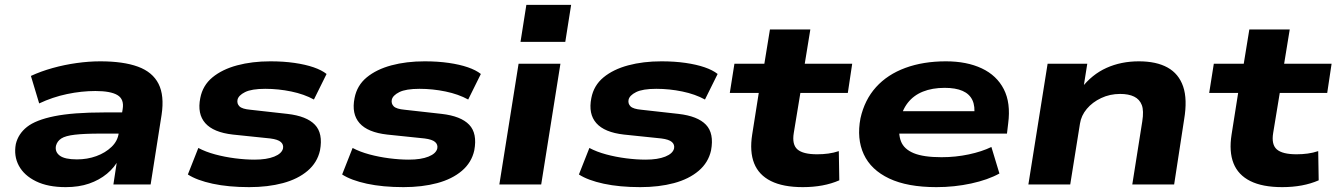

<svg xmlns="http://www.w3.org/2000/svg" viewBox="-20 -758 5492 789"><path d="M250 11Q177 11 128 -13Q79 -37 57.5 -77Q36 -117 45 -166Q55 -208 91 -236.5Q127 -265 203.5 -280.5Q280 -296 408 -296H505L492 -209H394Q327 -209 288 -204.5Q249 -200 232 -189Q215 -178 210 -159Q205 -134 225.5 -118.5Q246 -103 296 -103Q339 -103 376 -116.5Q413 -130 438.5 -154.5Q464 -179 468 -212L484 -309Q491 -350 463 -367Q435 -384 372 -384Q315 -384 255.5 -371.5Q196 -359 141 -333L107 -446Q148 -465 196.5 -478.5Q245 -492 295.5 -499Q346 -506 392 -506Q487 -506 547 -484Q607 -462 631.5 -413.5Q656 -365 644 -286L599 0H446L462 -105H469Q451 -70 419.5 -44Q388 -18 346 -3.5Q304 11 250 11Z M1004 11Q919 11 854 -3Q789 -17 752 -41L795 -150Q825 -134 864 -123.5Q903 -113 945.5 -107.5Q988 -102 1026 -102Q1076 -102 1107 -114.5Q1138 -127 1143 -148Q1146 -164 1134 -174.5Q1122 -185 1091 -189L937 -205Q857 -214 823.5 -252Q790 -290 803 -355Q813 -407 853 -440Q893 -473 954.5 -489.5Q1016 -506 1091 -506Q1145 -506 1190 -499.5Q1235 -493 1268.5 -481.5Q1302 -470 1322 -454L1270 -349Q1230 -371 1177 -382Q1124 -393 1070 -393Q1014 -393 987 -379.5Q960 -366 956 -348Q953 -332 964 -321Q975 -310 1009 -307L1161 -290Q1240 -281 1274 -245.5Q1308 -210 1295 -140Q1284 -90 1244 -56Q1204 -22 1142.5 -5.5Q1081 11 1004 11Z M1638 11Q1553 11 1488 -3Q1423 -17 1386 -41L1429 -150Q1459 -134 1498 -123.5Q1537 -113 1579.5 -107.5Q1622 -102 1660 -102Q1710 -102 1741 -114.5Q1772 -127 1777 -148Q1780 -164 1768 -174.5Q1756 -185 1725 -189L1571 -205Q1491 -214 1457.5 -252Q1424 -290 1437 -355Q1447 -407 1487 -440Q1527 -473 1588.5 -489.5Q1650 -506 1725 -506Q1779 -506 1824 -499.5Q1869 -493 1902.5 -481.5Q1936 -470 1956 -454L1904 -349Q1864 -371 1811 -382Q1758 -393 1704 -393Q1648 -393 1621 -379.5Q1594 -366 1590 -348Q1587 -332 1598 -321Q1609 -310 1643 -307L1795 -290Q1874 -281 1908 -245.5Q1942 -210 1929 -140Q1918 -90 1878 -56Q1838 -22 1776.5 -5.5Q1715 11 1638 11Z M2119 -586 2143 -738H2327L2303 -586ZM2032 0 2111 -496H2283L2204 0Z M2611 11Q2526 11 2461 -3Q2396 -17 2359 -41L2402 -150Q2432 -134 2471 -123.5Q2510 -113 2552.5 -107.5Q2595 -102 2633 -102Q2683 -102 2714 -114.5Q2745 -127 2750 -148Q2753 -164 2741 -174.5Q2729 -185 2698 -189L2544 -205Q2464 -214 2430.5 -252Q2397 -290 2410 -355Q2420 -407 2460 -440Q2500 -473 2561.5 -489.5Q2623 -506 2698 -506Q2752 -506 2797 -499.5Q2842 -493 2875.5 -481.5Q2909 -470 2929 -454L2877 -349Q2837 -371 2784 -382Q2731 -393 2677 -393Q2621 -393 2594 -379.5Q2567 -366 2563 -348Q2560 -332 2571 -321Q2582 -310 2616 -307L2768 -290Q2847 -281 2881 -245.5Q2915 -210 2902 -140Q2891 -90 2851 -56Q2811 -22 2749.5 -5.5Q2688 11 2611 11Z M3279 11Q3198 11 3148 -14Q3098 -39 3079 -87Q3060 -135 3071 -205L3098 -376H2979L2998 -496H3121L3144 -637H3310L3287 -496H3482L3464 -376H3269L3242 -212Q3234 -164 3257 -144Q3280 -124 3338 -124Q3362 -124 3384 -127Q3406 -130 3427 -137L3429 -17Q3397 -3 3359.5 4Q3322 11 3279 11Z M3828 11Q3709 11 3634 -24.5Q3559 -60 3529.5 -124Q3500 -188 3516 -272Q3533 -348 3580 -400Q3627 -452 3700.5 -479Q3774 -506 3867 -506Q3953 -506 4014.5 -477Q4076 -448 4105 -391.5Q4134 -335 4123 -251L4118 -209H3646L3659 -301H4008L3983 -281Q3988 -321 3976 -346.5Q3964 -372 3935.5 -384.5Q3907 -397 3862 -397Q3811 -397 3772.5 -381.5Q3734 -366 3710 -335Q3686 -304 3678 -259V-256Q3670 -209 3682.5 -177Q3695 -145 3735 -128.5Q3775 -112 3849 -112Q3907 -112 3961 -123.5Q4015 -135 4054 -154L4087 -45Q4040 -19 3971 -4Q3902 11 3828 11Z M4206 0 4285 -496H4448L4432 -395H4423Q4467 -452 4527 -479Q4587 -506 4660 -506Q4732 -506 4778 -480.5Q4824 -455 4842 -402.5Q4860 -350 4846 -267L4805 0H4633L4674 -259Q4681 -303 4672 -326.5Q4663 -350 4640.5 -361Q4618 -372 4583 -372Q4541 -372 4505 -355Q4469 -338 4446 -310.5Q4423 -283 4418 -250L4378 0Z M5249 11Q5168 11 5118 -14Q5068 -39 5049 -87Q5030 -135 5041 -205L5068 -376H4949L4968 -496H5091L5114 -637H5280L5257 -496H5452L5434 -376H5239L5212 -212Q5204 -164 5227 -144Q5250 -124 5308 -124Q5332 -124 5354 -127Q5376 -130 5397 -137L5399 -17Q5367 -3 5329.5 4Q5292 11 5249 11Z"/></svg>

Font: Nunito Sans 10pt Expanded ExtraBold
Style: Italic
Weight: 800
Width: 7
Italic angle: -9°
Designer: Vernon Adams
Foundry: Vernon Adams
Version: Version 3.101;gftools[0.9.27]